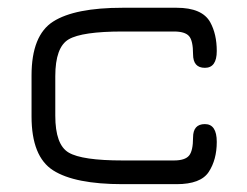

<svg xmlns="http://www.w3.org/2000/svg" viewBox="-20 -470 630 490"><path d="M430.7 0H293Q170.9 0 115.7 -35.2Q60.5 -70.3 60.5 -172.9V-277.3Q60.5 -379.9 115.7 -415Q170.9 -450.2 293 -450.2H430.7Q496.1 -450.2 516.6 -413.1Q533.2 -382.8 533.2 -339.8Q533.2 -296.9 502.9 -296.9Q472.7 -296.9 472.7 -331.5Q472.7 -366.2 462.4 -377.9Q452.1 -389.6 423.8 -389.6H293Q189.5 -389.6 155.3 -369.6Q121.1 -349.6 121.1 -275.4V-174.8Q121.1 -100.6 155.3 -80.6Q189.5 -60.5 293 -60.5H423.8Q452.1 -60.5 462.4 -72.8Q472.7 -85 472.7 -119.1Q472.7 -153.3 502.9 -153.3Q533.2 -153.3 533.2 -107.9Q533.2 -62.5 512.7 -31.2Q492.2 0 430.7 0Z"/></svg>

Font: Jura
Style: Medium
Weight: 500
Version: Version 2.6.1